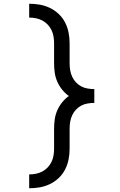

<svg xmlns="http://www.w3.org/2000/svg" viewBox="-20 -853 640 1026"><path d="M136 153V79Q154 79 172 75.5Q190 72 206 63.5Q222 55 234.5 42Q247 29 255 12.5Q263 -4 266 -22Q269 -40 269 -58V-166Q269 -191 272.5 -215.5Q276 -240 286 -263Q296 -286 312 -306Q328 -326 348 -340Q328 -354 312 -374Q296 -394 286 -417Q276 -440 272.5 -464.5Q269 -489 269 -514V-622Q269 -640 266 -658Q263 -676 255 -692.5Q247 -709 234.5 -722Q222 -735 206 -743.5Q190 -752 172 -755.5Q154 -759 136 -759V-833Q165 -833 193 -828Q221 -823 247 -810.5Q273 -798 294 -778Q315 -758 328 -732.5Q341 -707 346.5 -678.5Q352 -650 352 -622V-514Q352 -496 355 -478Q358 -460 365.5 -443.5Q373 -427 385.5 -413.5Q398 -400 414 -391.5Q430 -383 448 -380Q466 -377 484 -377V-303Q466 -303 448 -300Q430 -297 414 -288.5Q398 -280 385.5 -266.5Q373 -253 365.5 -236.5Q358 -220 355 -202Q352 -184 352 -166V-58Q352 -30 346.5 -1.5Q341 27 328 52.5Q315 78 294 98Q273 118 247 130.5Q221 143 193 148Q165 153 136 153Z"/></svg>

Font: Iosevka Etoile
Style: Regular
Weight: 400
Designer: Belleve Invis
Foundry: Belleve Invis
Version: Version 33.2.4